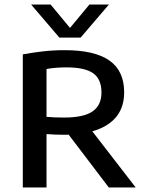

<svg xmlns="http://www.w3.org/2000/svg" viewBox="-20 -822 641 842"><path d="M80 0V-583.5Q119.5 -591 166.2 -596.5Q213 -602 263.5 -602Q394.5 -602 459.5 -556.8Q524.5 -511.5 524.5 -417Q524.5 -355.5 493.5 -314.2Q462.5 -273 403.2 -252Q344 -231 260.5 -231Q240.5 -231 221.5 -231.8Q202.5 -232.5 184 -234V0ZM457 0 246.5 -277H361L575 0ZM261 -306.5Q347 -306.5 386 -333.5Q425 -360.5 425 -416.5Q425 -475 388.5 -500.8Q352 -526.5 272 -526.5Q246.5 -526.5 225.5 -524.8Q204.5 -523 184 -519.5V-309.5Q206 -308 222 -307.2Q238 -306.5 261 -306.5ZM240.5 -657 116.5 -802H202L297 -687.5H277L372 -802H457.5L333.5 -657Z"/></svg>

Font: Encode Sans SC Medium
Style: Regular
Weight: 500
Version: Version 3.002